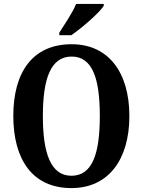

<svg xmlns="http://www.w3.org/2000/svg" viewBox="-20 -951 729 981"><path d="M283 -784V-771H344C401 -810 488 -886 510 -921V-931H369C351 -886 310 -827 283 -784ZM345 10C535 10 641 -137 641 -358C641 -580 535 -725 346 -725C145 -725 48 -580 48 -359C48 -137 145 10 345 10ZM345 -53C240 -53 199 -166 199 -358C199 -551 240 -662 346 -662C452 -662 490 -551 490 -358C490 -166 452 -53 345 -53Z"/></svg>

Font: Noto Serif Georgian Condensed Bold
Style: Regular
Weight: 700
Width: 3
Designer: Monotype Design Team, Akaki Razmadze
Foundry: Google LLC
Version: Version 2.003